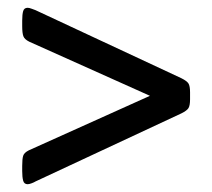

<svg xmlns="http://www.w3.org/2000/svg" viewBox="-20 -478 544 493"><path d="M51 -5Q42 -5 39.5 -14Q37 -23 37 -39V-52Q37 -70 39.5 -78Q42 -86 54 -92L365 -232L55 -371Q43 -377 40 -385Q37 -393 37 -411V-425Q37 -441 39.5 -449.5Q42 -458 51 -458Q55 -458 61.5 -455.5Q68 -453 71 -452L446 -277Q460 -270 464 -263.5Q468 -257 468 -241V-223Q468 -207 464 -200.5Q460 -194 446 -187L71 -12Q68 -10 61.5 -7.5Q55 -5 51 -5Z"/></svg>

Font: Asap Semi Condensed Medium
Style: Regular
Weight: 500
Width: 4
Designer: Pablo Cosgaya
Foundry: Omnibus-Type
Version: Version 3.001; ttfautohint (v1.8.4.7-5d5b)